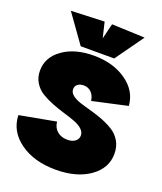

<svg xmlns="http://www.w3.org/2000/svg" viewBox="-157 -963 910 1076"><g transform="rotate(20 298.0 -425.0)"><path d="M304.2 12.2Q174.8 12.2 90.8 -48.1Q6.8 -108.4 3.9 -204.1L220.2 -244.1Q223.1 -209.5 247.1 -188.7Q271 -168 308.1 -168Q337.4 -168 354.7 -181.2Q372.1 -194.3 372.1 -215.8Q372.1 -237.3 353.3 -253.9Q334.5 -270.5 304.4 -281.5Q274.4 -292.5 238.3 -303.2Q202.1 -314 166 -328.1Q129.9 -342.3 99.9 -360.6Q69.8 -378.9 51 -409.7Q32.2 -440.4 32.2 -480Q32.2 -560.1 104 -611.1Q175.8 -662.1 288.1 -662.1Q404.8 -662.1 483.4 -606.4Q562 -550.8 567.9 -463.9L359.9 -418Q355.5 -449.2 337.4 -467.5Q319.3 -485.8 292 -485.8Q269.5 -485.8 255.9 -474.9Q242.2 -463.9 242.2 -445.8Q242.2 -425.8 261 -410.9Q279.8 -396 310.1 -386.2Q340.3 -376.5 376.7 -366.7Q413.1 -356.9 449.5 -342.8Q485.8 -328.6 516.1 -309.6Q546.4 -290.5 565.2 -258.5Q584 -226.6 584 -184.1Q584 -97.7 506.1 -42.7Q428.2 12.2 304.2 12.2ZM200.2 -686 80.1 -854 278.8 -861.8 300.8 -770 323.2 -861.8 520 -854 399.9 -686Z"/></g></svg>

Font: Apfel Grotezk Satt
Style: Regular
Weight: 900
Designer: Luigi Gorlero
Foundry: © 2023, Luigi Gorlero & Collletttivo
Version: Version 2.000;Glyphs 3.2 (3217)